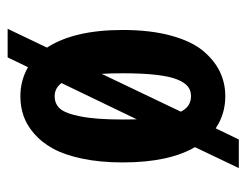

<svg xmlns="http://www.w3.org/2000/svg" viewBox="-90 -494 630 490"><g transform="rotate(-90 225.0 -249.0)"><path d="M224.5 11Q179 11 142.5 -13.5L114 45.5H41L94.5 -66.5Q55.5 -133 55.5 -251Q55.5 -308 65 -353.5Q74.5 -399 90.5 -428.2Q106.5 -457.5 128.8 -476.8Q151 -496 174.5 -504Q198 -512 224.5 -512Q264.5 -512 298.5 -492.5L323.5 -544.5H396.5L348.5 -444Q393.5 -375 393.5 -251Q393.5 -180 379 -127.2Q364.5 -74.5 339.8 -45.2Q315 -16 286.2 -2.5Q257.5 11 224.5 11ZM165 -251Q165 -244 165.2 -232Q165.5 -220 165.5 -215L258 -407Q245 -424.5 224.5 -424.5Q205 -424.5 192.8 -411Q180.5 -397.5 172.8 -358Q165 -318.5 165 -251ZM224.5 -76.5Q238.5 -76.5 248.5 -84Q258.5 -91.5 266.5 -110Q274.5 -128.5 278.8 -163.8Q283 -199 283 -251Q283 -280.5 281.5 -304.5L185 -102.5Q198 -76.5 224.5 -76.5Z"/></g></svg>

Font: League Mono Condensed Medium
Style: Regular
Weight: 500
Width: 1
Designer: Tyler Finck
Foundry: The League of Moveable Type / Tyler Finck
Version: Version 2.210